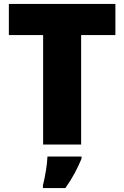

<svg xmlns="http://www.w3.org/2000/svg" viewBox="-20 -734 631 975"><path d="M392 0V-556H566V-714H25V-556H199V0ZM394 72V61H221C220 99 209 165 198 207V221H312C350 167 371 126 394 72Z"/></svg>

Font: Noto Sans Lao UI Blk
Style: Regular
Weight: 900
Designer: Monotype Design Team
Foundry: Monotype Imaging Inc.
Version: Version 2.000